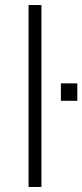

<svg xmlns="http://www.w3.org/2000/svg" viewBox="-20 -740 326 760"><path d="M221 -341V-410H286V-341ZM93 0V-720H144V0Z"/></svg>

Font: Chivo Medium Thin
Style: Regular
Weight: 250
Version: Version 2.002